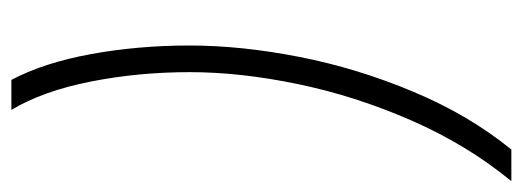

<svg xmlns="http://www.w3.org/2000/svg" viewBox="-318 -420 941 346"><g transform="rotate(90 153.0 -246.5)"><path d="M61.5 -117Q61.5 -210 82 -314.8Q102.5 -419.5 144.8 -520.2Q187 -621 249 -697H306Q240.5 -617.5 196.2 -516Q152 -414.5 130.8 -311.2Q109.5 -208 109.5 -117.5Q109.5 -25 126.5 61Q143.5 147 177.5 204H123.5Q92.5 145.5 77 60.5Q61.5 -24.5 61.5 -117Z"/></g></svg>

Font: HK Grotesk Light
Style: Italic
Weight: 300
Italic angle: -16°
Designer: Alfredo Marco Pradil
Foundry: Hanken Design Co.
Version: Version 3.001